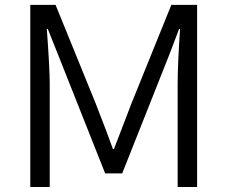

<svg xmlns="http://www.w3.org/2000/svg" viewBox="-20 -751 912 771"><path d="M101.6 0Q101.6 -182.6 101.6 -731.4Q127 -731.4 203.1 -731.4Q243.2 -632.8 363.3 -337.9Q378.9 -296.9 406.2 -226.6Q432.6 -155.3 433.6 -152.3Q434.6 -152.3 437.5 -152.3Q443.4 -167 508.8 -337.9Q561.5 -468.8 668 -731.4Q694.3 -731.4 771.5 -731.4Q771.5 -548.8 771.5 0Q752 0 693.4 0Q693.4 -103.5 693.4 -413.1Q693.4 -492.2 703.1 -634.8Q702.1 -634.8 699.2 -634.8Q690.4 -610.4 662.1 -537.1Q614.3 -417 470.7 -54.7Q453.1 -54.7 402.3 -54.7Q354.5 -175.8 210.9 -537.1Q201.2 -561.5 171.9 -634.8Q170.9 -634.8 168 -634.8Q179.7 -477.5 179.7 -413.1Q179.7 -275.4 179.7 0Q160.2 0 101.6 0Z"/></svg>

Font: Gothic A1
Style: Regular
Weight: 400
Designer: HanYang I&C Co.,Ltd.
Version: Version 2.50